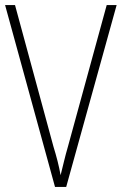

<svg xmlns="http://www.w3.org/2000/svg" viewBox="-20 -734 478 754"><path d="M438 -714 240 0H196L0 -714H39L190 -158Q199 -129 206 -101.5Q213 -74 218 -46Q225 -74 231.5 -101Q238 -128 247 -159L399 -714Z"/></svg>

Font: Noto Sans Gujarati UI Condensed ExtraLight
Style: Regular
Weight: 200
Width: 3
Designer: Jelle Bosma - Monotype Design Team, Universal Thirst
Foundry: Monotype Imaging Inc.
Version: Version 2.106; ttfautohint (v1.8.4.7-5d5b)